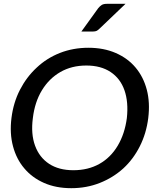

<svg xmlns="http://www.w3.org/2000/svg" viewBox="-20 -977 810 1005"><path d="M353 8Q273 8 210.5 -19.5Q148 -47 107 -96Q66 -144 48 -211.5Q30 -279 40 -359Q50 -440 84.5 -507Q119 -574 172 -623Q225 -673 294 -700Q363 -727 443 -727Q523 -727 586 -699.5Q649 -672 690 -623Q731 -574 748.5 -507Q766 -440 756 -359Q746 -279 712 -211.5Q678 -144 626 -96Q572 -47 502.5 -19.5Q433 8 353 8ZM364 -86Q441 -86 500 -119Q559 -152 596 -214Q633 -276 644 -359Q653 -443 631.5 -504.5Q610 -566 559 -600Q508 -634 432 -634Q355 -634 296 -600Q237 -566 199.5 -504.5Q162 -443 152 -359Q141 -276 163.5 -214.5Q186 -153 237 -119.5Q288 -86 364 -86ZM540 -957H637L502 -828Q493 -819 486 -815.5Q479 -812 466 -812H406L494 -934Q503 -945 512.5 -951Q522 -957 540 -957Z"/></svg>

Font: Aleo Medium
Style: Italic
Weight: 500
Italic angle: -7°
Designer: Alessio Laiso
Foundry: Alessio Laiso
Version: Version 2.001;gftools[0.9.29]